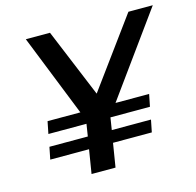

<svg xmlns="http://www.w3.org/2000/svg" viewBox="-103 -807 931 913"><g transform="rotate(-15 363.0 -350.0)"><path d="M726.5 -700 435 -297H600.5L588.5 -237H394L384.5 -177H577.5L565.5 -117H374.5L355.5 0H237.5L256.5 -117H65.5L77.5 -177H266.5L276 -237H88.5L100.5 -297H262L101.5 -700H220.5L360 -363L606.5 -700Z"/></g></svg>

Font: Argentum Sans
Style: Italic
Weight: 400
Italic angle: -11.3099°
Designer: Julieta Ulanovsky, Owen Earl, Rasmus Andersson, Cristiano Sobral
Foundry: The Argentum Sans Project Authors
Version: Version 3.131; ttfautohint (v1.8.4.7-5d5b-dirty)